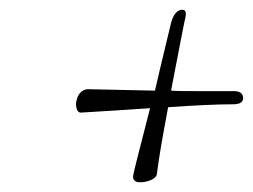

<svg xmlns="http://www.w3.org/2000/svg" viewBox="-20 -425 519 394"><path d="M159 -242C146 -240 138 -230 136 -213C136 -200 140 -193 147 -194L212 -198L288 -203C265 -114 253 -67 253 -63C253 -55 258 -51 267 -51C270 -51 274 -51 278 -52C293 -55 301 -61 302 -68C303 -77 307 -107 316 -156L325 -205C382 -209 427 -211 458 -211C472 -211 479 -215 479 -224C479 -229 476 -238 461 -238H395C365 -238 344 -238 331 -239C348 -326 357 -375 360 -387C363 -399 361 -405 354 -405C344 -405 336 -396 331 -378L308 -282L298 -239L159 -242Z"/></svg>

Font: VL Great Vibes
Style: Regular
Weight: 400
Designer: Robert E. Leuschke
Foundry: Robert E. Leuschke
Version: Version 1.001